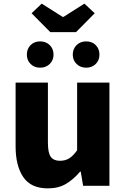

<svg xmlns="http://www.w3.org/2000/svg" viewBox="-20 -1024 694 1058"><path d="M244 14Q150 14 108 -48.5Q66 -111 66 -217V-569H244V-239Q244 -181 260 -159.5Q276 -138 310 -138Q340 -138 361.5 -151.5Q383 -165 405 -196V-569H583V0H438L425 -78H421Q386 -36 344 -11Q302 14 244 14ZM257 -847 154 -951 210 -1004 325 -931H330L445 -1004L502 -951L399 -847ZM201 -651Q169 -651 148.5 -671.5Q128 -692 128 -723Q128 -755 148.5 -775.5Q169 -796 201 -796Q233 -796 254 -775.5Q275 -755 275 -723Q275 -692 254 -671.5Q233 -651 201 -651ZM455 -651Q423 -651 402 -671.5Q381 -692 381 -723Q381 -755 402 -775.5Q423 -796 455 -796Q487 -796 507.5 -775.5Q528 -755 528 -723Q528 -692 507.5 -671.5Q487 -651 455 -651Z"/></svg>

Font: Noto Sans SC Black
Style: Regular
Weight: 900
Designer: Ryoko NISHIZUKA  (kana, bopomofo & ideographs); Paul D. Hunt (Latin, Greek & Cyrillic); Sandoll Communications , Soo-you
Foundry: Adobe
Version: Version 2.004-H2;hotconv 1.0.118;makeotfexe 2.5.65603